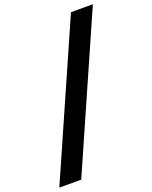

<svg xmlns="http://www.w3.org/2000/svg" viewBox="-207 -916 914 1153"><g transform="rotate(-20 250.0 -340.0)"><path d="M-33 143 393 -823H533L472 -685L107 143Z"/></g></svg>

Font: Iosevka Curly Slab HvObl
Style: Regular
Weight: 900
Italic angle: -9°
Monospace: yes
Designer: Belleve Invis
Foundry: Belleve Invis
Version: Version 11.1.0; ttfautohint (v1.8.3)